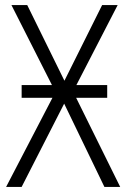

<svg xmlns="http://www.w3.org/2000/svg" viewBox="-20 -734 497 754"><path d="M184 -400 25 -714H87L233 -417L381 -714H442L280 -400H401V-350H279L452 0H390L232 -327L65 0H4L186 -350H65V-400Z"/></svg>

Font: Noto Sans UI NarrowLight
Style: Regular
Weight: 300
Width: 4
Designer: Monotype Design Team
Foundry: Monotype Imaging Inc.
Version: Version 1.001